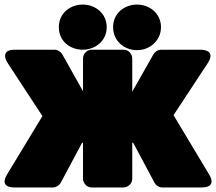

<svg xmlns="http://www.w3.org/2000/svg" viewBox="-44 -784 948 842"><path d="M540 -158 634 18C640 29 653 38 667 38H841C912 38 873 -19 873 -19L717 -279L867 -507C907 -568 836 -566 836 -566H662C650 -566 636 -558 629 -546L536 -382V-528C536 -544 522 -566 499 -566H357C341 -566 320 -551 320 -528V-384L229 -546C223 -556 210 -566 196 -566H21C-51 -566 -10 -507 -10 -507L142 -275L-13 -19C-50 42 19 38 19 38H189C201 38 215 30 222 18L316 -158H320V0C320 16 334 38 357 38H499C515 38 536 23 536 0V-158ZM319 -566C373 -566 424 -604 424 -665C424 -725 374 -764 319 -764C265 -764 214 -727 214 -665C214 -602 265 -566 319 -566ZM557 -564C612 -564 662 -605 662 -665C662 -725 612 -764 557 -764C503 -764 452 -727 452 -665C452 -604 501 -564 557 -564Z"/></svg>

Font: Asimov Print
Style: E
Weight: 500
Designer: Google
Version: Version 2.000980; 2014